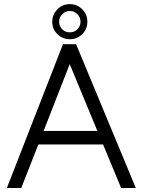

<svg xmlns="http://www.w3.org/2000/svg" viewBox="-20 -936 707 956"><path d="M240.2 -827.6Q240.2 -863.8 265.9 -889.6Q291.5 -915.5 327.6 -915.5Q363.8 -915.5 389.4 -889.9Q415 -864.3 415 -827.6Q415 -791.5 389.6 -766.1Q364.3 -740.7 327.6 -740.7Q291.5 -740.7 265.6 -766.1Q240.2 -791.5 240.2 -827.6ZM274.4 -827.6Q274.4 -805.7 290 -790Q305.7 -774.4 327.6 -774.9Q349.6 -774.9 365.2 -790Q380.9 -805.7 380.9 -827.6Q380.9 -849.6 365.2 -865.5Q349.6 -881.3 327.6 -881.3Q305.7 -881.3 290 -865.5Q274.4 -849.6 274.4 -827.6ZM293.5 -715.8H358.9L656.2 0H583L493.2 -216.8H170.9L85.9 0H14.2ZM327.1 -616.7Q294.4 -532.2 262 -450Q229.5 -367.7 197.3 -284.2H464.8Z"/></svg>

Font: AnjaliOldLipi
Style: Regular
Weight: 400
Designer: Kevin & Siji
Foundry: Core : Kevin & Siji
Modification : Hiran Venugopalan
Opentype mlm2 support: Rajeesh Nambiar
New Feature Table : Santhosh
Version: Version 7.1.0+20221109